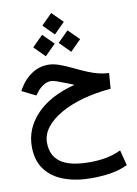

<svg xmlns="http://www.w3.org/2000/svg" viewBox="-113 -833 884 1235"><g transform="rotate(-10 329.0 -215.5)"><path d="M240.7 -690.9 310.5 -760.7 380.9 -690.9 310.5 -620.6ZM324.7 -563 394.5 -632.8 464.8 -563 394.5 -492.7ZM158.7 -563 228.5 -632.8 298.8 -563 228.5 -492.7ZM377.9 -279.8Q369.6 -283.2 362.5 -286.1Q355.5 -289.1 339.8 -295.4Q299.3 -311.5 272.7 -320.8Q246.1 -330.1 232.9 -330.1Q208 -330.1 183.8 -315.2Q159.7 -300.3 142.6 -278.3L124.5 -254.9L34.2 -299.8L46.9 -321.3Q78.1 -373.5 126.7 -405Q175.3 -436.5 233.4 -436.5Q266.1 -436.5 304.2 -423.1Q342.3 -409.7 385.7 -388.7Q439 -362.8 477.1 -347.4Q515.1 -332 546.4 -324.7Q577.6 -317.4 610.4 -315.9L602.5 -214.4Q503.9 -206.5 419.7 -183.1Q335.4 -159.7 272.5 -123.8Q209.5 -87.9 174.3 -42.2Q139.2 3.4 139.2 56.2Q139.2 141.6 200 184.6Q260.7 227.5 389.6 227.5Q444.8 227.5 494.9 218.5Q544.9 209.5 593.8 186.5L619.6 287.1Q568.4 311.5 510 321Q451.7 330.6 382.8 330.6Q282.7 330.6 205.1 302.2Q127.4 273.9 83 214.8Q38.6 155.8 38.6 64Q38.6 -53.2 125.7 -145.3Q212.9 -237.3 377.9 -279.8Z"/></g></svg>

Font: Vazir Medium FD-UI
Style: Medium-FD-UI
Weight: 500
Designer: Saber Rastikerdar
Foundry: Saber Rastikerdar
Version: Version 30.1.0